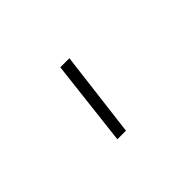

<svg xmlns="http://www.w3.org/2000/svg" viewBox="-62 -310 709 709"><g transform="rotate(-45 293.0 44.5)"><path d="M235.4 212.9 274.4 -124H321.8L280.3 212.9Z"/></g></svg>

Font: Cascadia Code ExtraLight
Style: Regular
Weight: 200
Monospace: yes
Designer: Aaron Bell
Foundry: Saja Typeworks
Version: Version 2407.024; ttfautohint (v1.8.4)